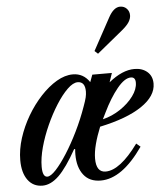

<svg xmlns="http://www.w3.org/2000/svg" viewBox="-58 -905 836 967"><g transform="rotate(-5 360.0 -422.0)"><path d="M118 10.5Q71 10.5 44 -26.2Q17 -63 17 -126.5Q17 -180.5 35.2 -237.8Q53.5 -295 84.5 -347.8Q115.5 -400.5 154.8 -442.8Q194 -485 236 -509.8Q278 -534.5 318 -534.5Q371.5 -534.5 402.5 -488L416 -524.5H515L499.5 -478.5Q568 -534.5 629.5 -534.5Q669 -534.5 694.2 -512.8Q719.5 -491 719.5 -453Q719.5 -390 644.8 -339.5Q570 -289 432.5 -260Q414 -214.5 403.5 -174.2Q393 -134 393 -102Q393 -32.5 441 -32.5Q513.5 -32.5 606 -159.5L626.5 -142Q520.5 10.5 412.5 10.5Q355.5 10.5 325.8 -28Q296 -66.5 296 -131Q296 -146.5 297.5 -157.5L292.5 -159.5Q242 -69 201 -29.2Q160 10.5 118 10.5ZM449.5 -296Q497 -307.5 538.5 -335.2Q580 -363 605.5 -397.8Q631 -432.5 631 -465.5Q631 -493.5 608 -493.5Q576.5 -493.5 538.5 -447Q500.5 -400.5 466 -329.5ZM146 -32.5Q163 -32.5 189.8 -61.2Q216.5 -90 247.2 -138.2Q278 -186.5 307.2 -246.2Q336.5 -306 358.5 -368.5Q369 -397 372.8 -413.2Q376.5 -429.5 376.5 -443Q376.5 -493 339 -493Q315.5 -493 286.8 -465Q258 -437 229 -391.2Q200 -345.5 175.5 -291Q151 -236.5 136.2 -182.5Q121.5 -128.5 121.5 -84.5Q121.5 -32.5 146 -32.5ZM454 -627 437.5 -642 526 -804.5Q552.5 -853.5 585 -853.5Q605 -853.5 618.2 -840Q631.5 -826.5 631.5 -806Q631.5 -789.5 620.8 -772.2Q610 -755 584 -733.5Z"/></g></svg>

Font: Libre Caslon Condensed SemiBold Italic
Style: Regular
Weight: 600
Italic angle: -22.583°
Designer: Pablo Impallari, Rodrigo Fuenzalida, Katja Schimmel, Ertekin Erdin
Foundry: Pablo Impallari, Rodrigo Fuenzalida
Version: Version 2.000; ttfautohint (v1.8.4.7-5d5b);gftools[0.9.33]